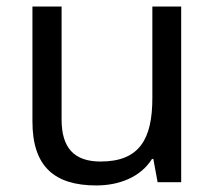

<svg xmlns="http://www.w3.org/2000/svg" viewBox="-20 -556 658 586"><path d="M533 -536H445V-257C445 -132 406 -63 287 -63C206 -63 168 -105 168 -191V-536H79V-185C79 -49 145 10 274 10C343 10 409 -15 444 -71H448L461 0H533Z"/></svg>

Font: Noto Sans Kayah Li
Style: Regular
Weight: 400
Designer: Monotype Design Team, Sérgio Martins
Foundry: Monotype Imaging Inc.
Version: Version 2.002